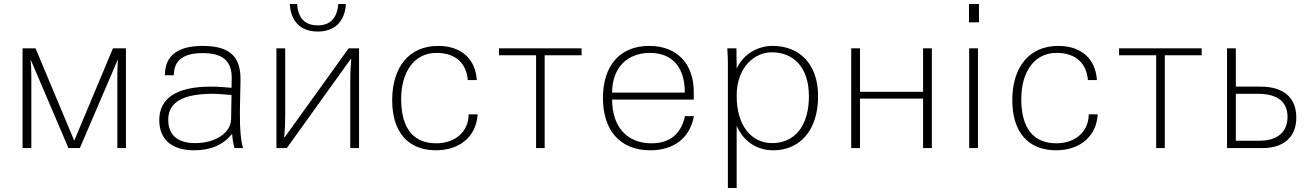

<svg xmlns="http://www.w3.org/2000/svg" viewBox="-20 -742 6589 962"><path d="M611 -500H546L352 -37L158 -500H93V0H137V-364C137 -396 136 -416 133 -445L323 0H380L571 -445C569 -416 568 -395 568 -363V0H611Z M1138 -148C1138 -76 1059 -25 959 -25C869 -25 823 -65 823 -143C823 -231 899 -272 1045 -272C1072 -272 1106 -269 1140 -266ZM778 -140C778 -47 837 11 952 11C1038 11 1097 -16 1143 -71C1145 -46 1148 -24 1155 0H1198C1188 -29 1181 -93 1182 -182L1185 -341C1187 -461 1128 -512 996 -512C869 -512 806 -462 806 -365H851C851 -439 898 -476 995 -476C1097 -476 1142 -436 1141 -349L1140 -302C1112 -305 1069 -308 1037 -308C863 -308 778 -249 778 -140Z M1365 0H1417L1737 -446H1740C1736 -402 1735 -377 1735 -333V0H1779V-500H1727L1407 -55H1404C1408 -98 1409 -123 1409 -167V-500H1365ZM1572 -615C1507 -615 1473 -652 1469 -722H1432C1437 -634 1487 -584 1572 -584C1657 -584 1708 -634 1713 -722H1675C1669 -650 1634 -615 1572 -615Z M1945 -240C1945 -80 2025 11 2164 11C2285 11 2367 -60 2373 -169H2328C2328 -83 2261 -24 2166 -24C2050 -24 1990 -100 1990 -246C1990 -377 2052 -477 2167 -477C2266 -477 2317 -422 2324 -341H2369C2362 -450 2288 -512 2175 -512C2030 -512 1945 -406 1945 -240Z M2666 0H2709V-465H2894V-500H2480V-465H2666Z M3001 -251C3001 -93 3083 11 3238 11C3358 11 3437 -52 3457 -160H3412C3393 -72 3337 -24 3244 -24C3119 -24 3047 -110 3047 -243H3456V-282C3456 -423 3372 -512 3233 -512C3084 -512 3001 -411 3001 -251ZM3047 -278C3047 -402 3122 -477 3237 -477C3356 -477 3412 -395 3411 -278Z M3671 -262C3671 -407 3762 -480 3846 -480C3956 -480 4033 -405 4033 -260C4033 -105 3957 -25 3849 -25C3741 -25 3671 -117 3671 -262ZM3671 -112C3705 -34 3771 11 3855 11C3986 11 4079 -87 4079 -260C4079 -423 3984 -512 3852 -512C3774 -512 3704 -470 3671 -398V-421C3670 -437 3670 -487 3670 -500H3624C3626 -474 3627 -447 3627 -421V200H3671Z M4245 0H4289V-248H4605V0H4649V-500H4605V-282H4289V-500H4245Z M4880 0V-500H4836V0ZM4835 -630H4885V-722H4835Z M5052 -240C5052 -80 5132 11 5271 11C5392 11 5474 -60 5480 -169H5435C5435 -83 5368 -24 5273 -24C5157 -24 5097 -100 5097 -246C5097 -377 5159 -477 5274 -477C5373 -477 5424 -422 5431 -341H5476C5469 -450 5395 -512 5282 -512C5137 -512 5052 -406 5052 -240Z M5773 0H5816V-465H6001V-500H5587V-465H5773Z M6283 -272C6380 -272 6431 -232 6431 -157C6431 -80 6380 -37 6291 -37H6172V-272ZM6305 0C6414 0 6475 -57 6475 -153C6475 -253 6411 -308 6296 -308H6172V-500H6128V0Z"/></svg>

Font: Perun ExtraLight
Style: Regular
Weight: 200
Foundry: Copyright (c) Stefan Peev, Context Ltd, 2016
Version: Version 1.089